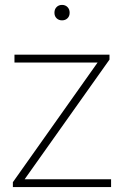

<svg xmlns="http://www.w3.org/2000/svg" viewBox="-20 -763 504 783"><path d="M32.5 0V-20L378 -508H39V-540H426.5V-520L80.5 -32H433V0ZM233 -680Q219.5 -680 210.8 -688.5Q202 -697 202 -711Q202 -725.5 210.8 -734.2Q219.5 -743 233 -743Q246.5 -743 255.2 -734.2Q264 -725.5 264 -711Q264 -697 255.2 -688.5Q246.5 -680 233 -680Z"/></svg>

Font: Encode Sans SemiExpanded SemiExpanded Thin
Style: Regular
Weight: 100
Width: 6
Designer: Multiple Designers
Foundry: Impallari Type
Version: Version 3.000; ttfautohint (v1.8.3) -l 8 -r 50 -G 200 -x 14 